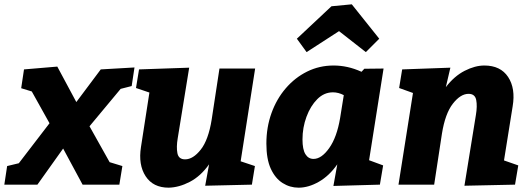

<svg xmlns="http://www.w3.org/2000/svg" viewBox="-48 -854 2450 888"><path d="M-28 0 -15 -86 39 -99 181 -284 99 -431 50 -446 63 -533 217 -546 305 -382 418 -533 574 -542 561 -456 510 -443 366 -270 459 -104 518 -86 504 0H334L244 -167L125 0Z M732 14Q660 14 625.5 -39Q591 -92 604 -174L643 -426L581 -447L595 -533L827 -541L774 -215Q767 -174 772.5 -145.5Q778 -117 808 -117Q845 -117 880.5 -162Q916 -207 931 -301L967 -537H1132L1065 -108L1131 -86L1117 0L901 5L919 -94Q880 -39 830 -13Q780 13 732 14Z M1333 14Q1293 14 1259 -7.5Q1225 -29 1204.5 -73.5Q1184 -118 1184 -190Q1184 -265 1207.5 -330.5Q1231 -396 1273.5 -445.5Q1316 -495 1372.5 -523Q1429 -551 1495 -551Q1527 -551 1559 -544Q1591 -537 1624 -522L1637 -536L1726 -537L1659 -113L1724 -89L1709 0L1494 6L1512 -94Q1475 -41 1427 -13.5Q1379 14 1333 14ZM1402 -119Q1439 -119 1474.5 -169Q1510 -219 1525 -308L1542 -414Q1517 -427 1492 -427Q1451 -427 1419.5 -395.5Q1388 -364 1369.5 -314Q1351 -264 1351 -209Q1351 -163 1364.5 -141Q1378 -119 1402 -119ZM1370 -613 1325 -675 1485 -825 1579 -834 1706 -675 1644 -613 1520 -710Z M2100 5 2153 -322Q2160 -363 2154.5 -391.5Q2149 -420 2119 -420Q2082 -420 2046.5 -374.5Q2011 -329 1996 -236L1960 0H1795L1862 -424L1798 -447L1812 -533L2035 -541L2014 -451Q2053 -502 2101 -526.5Q2149 -551 2192 -551Q2267 -551 2302 -498Q2337 -445 2323 -362L2283 -112L2349 -89L2334 0Z"/></svg>

Font: Bitter ExtraBold
Style: Italic
Weight: 800
Italic angle: -9°
Designer: Sol Matas, and Bitter project Authors
Foundry: Sol Matas
Version: Version 2.001